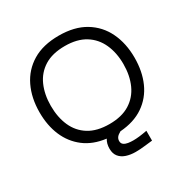

<svg xmlns="http://www.w3.org/2000/svg" viewBox="-186 -830 1119 1150"><g transform="rotate(-30 373.5 -255.0)"><path d="M374 -61Q459 -61 514.5 -95.5Q570 -130 597.5 -191Q625 -252 625 -331Q625 -409 597.5 -470Q570 -531 514.5 -565.5Q459 -600 374 -600Q288 -600 232.5 -565.5Q177 -531 150 -470Q123 -409 123 -331Q123 -252 150 -191Q177 -130 232.5 -95.5Q288 -61 374 -61ZM544 84V152Q521 154 489.5 158Q458 162 426 162Q391 162 362 152.5Q333 143 316 122Q299 101 299 67Q299 49 303 34Q307 19 315 6Q226 -5 166 -51Q106 -97 75.5 -168.5Q45 -240 45 -331Q45 -430 82 -507Q119 -584 192 -628Q265 -672 374 -672Q482 -672 555 -628Q628 -584 665 -507Q702 -430 702 -331Q702 -236 669 -162Q636 -88 570.5 -43Q505 2 408 9Q388 20 380 31Q372 42 372 56Q372 73 384 81.5Q396 90 413.5 92.5Q431 95 448 95Q467 95 489.5 92.5Q512 90 544 84Z"/></g></svg>

Font: Nata Sans
Style: Regular
Weight: 400
Designer: Daniel Uzquiano Cruz
Version: Version 1.001